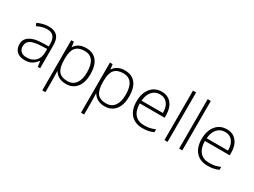

<svg xmlns="http://www.w3.org/2000/svg" viewBox="-58 -1538 3387 2556"><g transform="rotate(30 1635.0 -260.0)"><path d="M100.1 -499Q187.5 -540 274.2 -540Q360.8 -540 403.8 -494.4Q446.8 -448.7 446.8 -353V0H411.1L398.9 -84H395Q354.5 -32.2 312.7 -11.2Q271 9.8 212.9 9.8Q134.8 9.8 91.1 -30Q47.4 -69.8 47.4 -144.3Q47.4 -218.8 112.3 -261.7Q177.2 -304.7 299.8 -307.1L400.9 -310.1V-345.2Q400.9 -422.4 369.6 -460.2Q338.4 -498 268.6 -498Q198.7 -498 118.2 -457ZM99.1 -139.2Q99.1 -89.4 129.6 -61.8Q160.2 -34.2 215.8 -34.2Q300.8 -34.2 349.9 -83Q398.9 -131.8 398.9 -217.8V-270L306.2 -266.1Q194.3 -260.7 146.7 -231.2Q99.1 -201.7 99.1 -139.2Z M846.7 -541Q954.1 -541 1010.5 -470.5Q1066.9 -399.9 1066.9 -267.3Q1066.9 -134.8 1007.6 -62.5Q948.2 9.8 845.7 9.8Q723.6 9.8 667 -82H663.6L665 -41Q667 -9.3 667 38.1V240.2H618.7V-530.8H659.7L668.9 -455.1H671.9Q727.1 -541 846.7 -541ZM667 -279.8V-264.2Q667 -139.6 708.5 -86.4Q750 -33.2 844.7 -33.2Q926.3 -33.2 970.7 -93.8Q1015.1 -154.3 1015.1 -263.2Q1015.1 -497.1 846.7 -497.1Q754.4 -497.1 710.7 -446Q667 -395 667 -279.8Z M1441.9 -541Q1549.3 -541 1605.7 -470.5Q1662.1 -399.9 1662.1 -267.3Q1662.1 -134.8 1602.8 -62.5Q1543.5 9.8 1440.9 9.8Q1318.8 9.8 1262.2 -82H1258.8L1260.3 -41Q1262.2 -9.3 1262.2 38.1V240.2H1213.9V-530.8H1254.9L1264.2 -455.1H1267.1Q1322.3 -541 1441.9 -541ZM1262.2 -279.8V-264.2Q1262.2 -139.6 1303.7 -86.4Q1345.2 -33.2 1439.9 -33.2Q1521.5 -33.2 1565.9 -93.8Q1610.4 -154.3 1610.4 -263.2Q1610.4 -497.1 1441.9 -497.1Q1349.6 -497.1 1305.9 -446Q1262.2 -395 1262.2 -279.8Z M2023.4 9.8Q1908.2 9.8 1842.8 -61.5Q1778.3 -132.8 1778.3 -260.3Q1778.3 -387.7 1840.6 -464.4Q1902.8 -541 2009.3 -541Q2103 -541 2157.2 -475.3Q2211.4 -409.7 2211.4 -297.9V-258.8H1829.1Q1830.1 -149.4 1880.1 -91.8Q1930.2 -34.2 2023.4 -34.2Q2069.8 -34.2 2105 -41Q2140.1 -47.9 2190.4 -67.9V-23.9Q2146 -4.4 2107.7 2.7Q2069.3 9.8 2023.4 9.8ZM2160.2 -301.8Q2160.2 -394 2119.6 -446Q2079.1 -498 2005.6 -498Q1932.1 -498 1886 -447.3Q1839.8 -396.5 1832 -301.8Z M2406.2 0H2357.9V-759.8H2406.2Z M2632.3 0H2584V-759.8H2632.3Z M3024.4 9.8Q2909.2 9.8 2843.8 -61.5Q2779.3 -132.8 2779.3 -260.3Q2779.3 -387.7 2841.6 -464.4Q2903.8 -541 3010.3 -541Q3104 -541 3158.2 -475.3Q3212.4 -409.7 3212.4 -297.9V-258.8H2830.1Q2831.1 -149.4 2881.1 -91.8Q2931.2 -34.2 3024.4 -34.2Q3070.8 -34.2 3106 -41Q3141.1 -47.9 3191.4 -67.9V-23.9Q3147 -4.4 3108.6 2.7Q3070.3 9.8 3024.4 9.8ZM3161.1 -301.8Q3161.1 -394 3120.6 -446Q3080.1 -498 3006.6 -498Q2933.1 -498 2887 -447.3Q2840.8 -396.5 2833 -301.8Z"/></g></svg>

Font: Open Sans Hebrew Light
Style: Regular
Weight: 300
Foundry: Ascender Corporation, Yanek Iontef
Version: Version 2.001;PS 002.001;hotconv 1.0.70;makeotf.lib2.5.58329